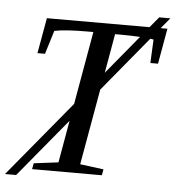

<svg xmlns="http://www.w3.org/2000/svg" viewBox="-81 -750 758 829"><g transform="rotate(5 297.5 -335.0)"><path d="M19.5 31.2H-28.8L242.2 -296.4L297.9 -612.8H272.9Q175.8 -612.8 129.4 -603L98.1 -501H65.4L92.8 -654.8H537.6L575.7 -700.7H624L585.9 -654.8H615.2L587.9 -501H554.7L559.6 -603L545.4 -605.5L349.1 -367.7L291 -39.1L393.1 -25.9L388.2 0H85.9L90.8 -25.9L196.8 -39.1L229 -222.2ZM416 -611.8H392.1L362.3 -441.9L500.5 -609.4Q458 -611.8 416 -611.8Z"/></g></svg>

Font: Tinos
Style: Italic
Weight: 400
Italic angle: -16.333°
Designer: Steve Matteson
Foundry: Monotype Imaging Inc.
Version: Version 1.32